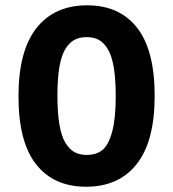

<svg xmlns="http://www.w3.org/2000/svg" viewBox="-20 -690 654 725"><path d="M564 -328.1Q564 -156.2 496.3 -70.6Q428.7 15.1 305.2 15.1Q183.1 15.1 116.5 -69.3Q49.8 -153.8 49.8 -326.2Q49.8 -498 117.7 -584Q185.5 -669.9 309.1 -669.9Q431.2 -669.9 497.6 -585.2Q564 -500.5 564 -328.1ZM307.1 -105Q343.8 -105 366.7 -123.5Q389.6 -142.1 403.3 -191.9Q417 -241.7 417 -326.2Q417 -390.6 409.7 -434.8Q402.3 -479 387.5 -503.9Q372.6 -528.8 353.3 -539.3Q334 -549.8 307.1 -549.8Q280.3 -549.8 260.7 -539.3Q241.2 -528.8 226.3 -504.2Q211.4 -479.5 204.1 -435.8Q196.8 -392.1 196.8 -328.1Q196.8 -264.2 204.3 -220Q211.9 -175.8 226.8 -151.1Q241.7 -126.5 261 -115.7Q280.3 -105 307.1 -105Z"/></svg>

Font: IntelOne Mono Bold
Style: Regular
Weight: 700
Designer: Fred Shallcrass
Foundry: Frere-Jones Type LLC
Version: Version 1.200;hotconv 1.1.0;makeotfexe 2.6.0;FJTRelease1.2